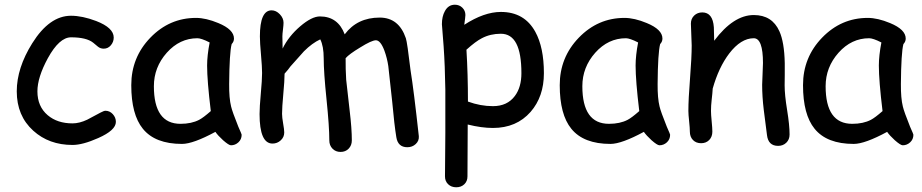

<svg xmlns="http://www.w3.org/2000/svg" viewBox="-20 -586 3924 817"><path d="M288.6 30.8Q188.5 30.8 121.6 -29.8Q51.3 -93.3 51.3 -197.3Q51.3 -296.4 117.2 -401.9Q190.4 -519 282.2 -519Q330.1 -519 389.2 -496.6Q463.9 -467.8 463.9 -426.3Q463.9 -407.7 451.7 -393.3Q439.5 -378.9 421.4 -378.9Q407.2 -378.9 396.7 -387.5Q386.2 -396 376.5 -404.3Q347.7 -427.2 282.2 -427.2Q232.4 -427.2 183.6 -338.4Q139.2 -256.8 139.2 -197.3Q139.2 -132.8 183.1 -95.7Q224.1 -61 288.6 -61Q317.9 -61 351.1 -76.7L407.7 -106.9Q422.4 -114.7 428.7 -114.7Q446.8 -114.7 460 -100.3Q473.1 -85.9 473.1 -67.4Q473.1 -31.7 397.9 1.5Q332 30.8 288.6 30.8Z M962.9 32.2Q953.6 32.2 929.2 10.7Q907.2 -9.3 896.5 -24.9Q849.6 0.5 814 13.4Q778.3 26.4 754.4 26.4Q640.1 26.4 587.9 -38.1Q538.6 -98.6 538.6 -223.6Q538.6 -341.8 619.9 -425.8Q701.2 -509.8 814 -509.8Q856.4 -509.8 909.2 -487.8Q975.6 -460.4 975.6 -421.9Q975.6 -408.7 965.8 -398.4Q960.9 -379.9 958.3 -337.4Q955.6 -294.9 955.1 -228.5Q954.6 -168 963.4 -132.8Q968.3 -111.3 994.1 -46.9Q997.6 -38.1 1005.4 -21L1008.3 -12.7Q1008.3 6.8 994.6 19.5Q981 32.2 962.9 32.2ZM861.3 -307.1Q861.3 -328.1 864 -352.8Q866.7 -377.4 872.1 -405.3Q854 -414.6 841.1 -418.9Q828.1 -423.3 820.3 -423.3Q744.6 -423.3 689.7 -361.6Q634.8 -299.8 634.8 -219.2Q634.8 -139.2 663.1 -99.1Q691.4 -59.1 748 -59.1Q794.9 -59.1 827.6 -76.2Q845.2 -85.4 877 -113.3Q861.3 -242.7 861.3 -307.1Z M1713.4 40.5Q1673.3 40.5 1666.5 -2Q1657.7 -55.7 1648.9 -153.3L1632.3 -304.7Q1627.4 -338.4 1615.7 -370.6Q1599.1 -414.6 1579.6 -414.6Q1561.5 -414.6 1512.2 -383.8Q1465.3 -355.5 1450.7 -338.4Q1450.2 -292.5 1453.1 -246.6L1467.8 -116.2Q1477.1 -39.1 1477.1 11.2Q1477.1 32.7 1463.6 46.6Q1450.2 60.5 1429.2 60.5Q1408.2 60.5 1394.8 46.6Q1381.3 32.7 1381.3 11.2Q1381.3 -47.9 1369.4 -163.3Q1357.4 -278.8 1357.4 -337.9Q1357.4 -389.6 1342.8 -418.5Q1308.6 -402.8 1273.4 -367.7L1215.8 -303.2Q1208 -291.5 1190.9 -272.5Q1190.9 -243.2 1185.5 -186Q1180.2 -128.9 1180.2 -101.6Q1180.2 -86.9 1184.8 -60.5Q1189.5 -34.2 1189.5 -22.5Q1189.5 -2.4 1174.6 11.2Q1159.7 24.9 1139.6 24.9Q1084.5 24.9 1084.5 -100.6Q1084.5 -129.9 1089.8 -188Q1095.2 -246.1 1095.2 -275.4Q1095.2 -301.3 1090.6 -353Q1085.9 -404.8 1085.9 -431.2Q1085.9 -542 1135.7 -542Q1154.8 -542 1170.7 -525.4Q1186.5 -508.8 1186.5 -489.3Q1186.5 -480 1184.1 -460.4Q1181.6 -440.9 1181.6 -430.7L1182.6 -379.4Q1208 -431.6 1257.3 -473.9Q1306.6 -516.1 1341.3 -516.1Q1418 -516.1 1446.8 -439.9Q1473.6 -475.6 1510.7 -493.4Q1547.9 -511.2 1595.7 -511.2Q1677.2 -511.2 1707 -423.3Q1712.9 -405.8 1727.1 -286.1Q1740.7 -202.1 1762.2 -6.3Q1763.7 13.2 1749 26.9Q1734.4 40.5 1713.4 40.5Z M2077.6 -41.5Q2028.8 -41.5 1970.2 -56.2L1969.2 164.6Q1969.2 185.1 1955.8 198Q1942.4 210.9 1921.4 210.9Q1900.4 210.9 1887 198Q1873.5 185.1 1873.5 164.6L1875 -20.5V-204.6Q1873.5 -306.2 1867.7 -389.2L1860.4 -482.9Q1860.4 -516.1 1873 -538.6Q1887.7 -565.9 1915.5 -565.9Q1934.6 -565.9 1947.5 -553.2Q1960.4 -540.5 1960.4 -522Q1960.4 -518.1 1959 -506.8Q1956.5 -492.2 1955.6 -480.5Q1997.6 -507.8 2036.6 -521.5Q2075.7 -535.2 2111.3 -535.2Q2211.4 -535.2 2257.8 -450.7Q2294.4 -384.3 2294.4 -274.4Q2294.4 -174.8 2237.8 -109.9Q2177.7 -41.5 2077.6 -41.5ZM2111.3 -442.4Q2066.4 -442.4 2030.3 -423.3Q2004.4 -410.2 1964.8 -374.5Q1971.2 -269.5 1971.2 -153.8Q2024.4 -134.3 2077.6 -134.3Q2138.7 -134.3 2170.9 -177.7Q2198.7 -214.8 2198.7 -274.4Q2198.7 -358.9 2177 -400.6Q2155.3 -442.4 2111.3 -442.4Z M2786.1 32.2Q2776.9 32.2 2752.4 10.7Q2730.5 -9.3 2719.7 -24.9Q2672.9 0.5 2637.2 13.4Q2601.6 26.4 2577.6 26.4Q2463.4 26.4 2411.1 -38.1Q2361.8 -98.6 2361.8 -223.6Q2361.8 -341.8 2443.1 -425.8Q2524.4 -509.8 2637.2 -509.8Q2679.7 -509.8 2732.4 -487.8Q2798.8 -460.4 2798.8 -421.9Q2798.8 -408.7 2789.1 -398.4Q2784.2 -379.9 2781.5 -337.4Q2778.8 -294.9 2778.3 -228.5Q2777.8 -168 2786.6 -132.8Q2791.5 -111.3 2817.4 -46.9Q2820.8 -38.1 2828.6 -21L2831.5 -12.7Q2831.5 6.8 2817.9 19.5Q2804.2 32.2 2786.1 32.2ZM2684.6 -307.1Q2684.6 -328.1 2687.3 -352.8Q2689.9 -377.4 2695.3 -405.3Q2677.2 -414.6 2664.3 -418.9Q2651.4 -423.3 2643.6 -423.3Q2567.9 -423.3 2512.9 -361.6Q2458 -299.8 2458 -219.2Q2458 -139.2 2486.3 -99.1Q2514.6 -59.1 2571.3 -59.1Q2618.2 -59.1 2650.9 -76.2Q2668.5 -85.4 2700.2 -113.3Q2684.6 -242.7 2684.6 -307.1Z M3291 34.7Q3249 34.7 3243.7 -11.2L3230 -118.2Q3223.1 -175.3 3223.1 -225.1Q3223.1 -238.8 3224.9 -271.5Q3226.6 -304.2 3226.6 -317.9Q3226.6 -423.3 3187.5 -423.3Q3132.8 -423.3 3083 -358.4Q3038.1 -299.3 3012.7 -209Q3011.7 -189.9 3008.3 -161.1Q3005.4 -136.7 3005.4 -113.8Q3005.4 -99.1 3008.3 -69.8Q3011.2 -40.5 3011.2 -25.9Q3011.2 -3.9 2997.8 9.8Q2984.4 23.4 2963.4 23.4Q2941.9 23.4 2928.7 9.8Q2915.5 -3.9 2915.5 -25.9Q2915.5 -40.5 2912.4 -69.8Q2909.2 -99.1 2909.2 -113.8Q2909.2 -164.1 2916.3 -253.2Q2923.3 -342.3 2923.3 -392.6Q2923.3 -408.2 2921.6 -439Q2919.9 -469.7 2919.9 -485.4Q2919.9 -506.3 2933.8 -519.8Q2947.8 -533.2 2968.3 -533.2Q3013.2 -533.2 3017.6 -469.7L3019 -412.6Q3101.1 -522 3187.5 -522Q3265.6 -522 3296.4 -453.1Q3317.4 -407.2 3319.3 -317.4V-268.1L3318.8 -222.7Q3318.8 -182.1 3329.3 -117.9Q3339.8 -53.7 3339.8 -13.7Q3339.8 7.8 3325.9 21.2Q3312 34.7 3291 34.7Z M3821.3 32.2Q3812 32.2 3787.6 10.7Q3765.6 -9.3 3754.9 -24.9Q3708 0.5 3672.4 13.4Q3636.7 26.4 3612.8 26.4Q3498.5 26.4 3446.3 -38.1Q3397 -98.6 3397 -223.6Q3397 -341.8 3478.3 -425.8Q3559.6 -509.8 3672.4 -509.8Q3714.8 -509.8 3767.6 -487.8Q3834 -460.4 3834 -421.9Q3834 -408.7 3824.2 -398.4Q3819.3 -379.9 3816.7 -337.4Q3814 -294.9 3813.5 -228.5Q3813 -168 3821.8 -132.8Q3826.7 -111.3 3852.5 -46.9Q3856 -38.1 3863.8 -21L3866.7 -12.7Q3866.7 6.8 3853 19.5Q3839.4 32.2 3821.3 32.2ZM3719.7 -307.1Q3719.7 -328.1 3722.4 -352.8Q3725.1 -377.4 3730.5 -405.3Q3712.4 -414.6 3699.5 -418.9Q3686.5 -423.3 3678.7 -423.3Q3603 -423.3 3548.1 -361.6Q3493.2 -299.8 3493.2 -219.2Q3493.2 -139.2 3521.5 -99.1Q3549.8 -59.1 3606.4 -59.1Q3653.3 -59.1 3686 -76.2Q3703.6 -85.4 3735.4 -113.3Q3719.7 -242.7 3719.7 -307.1Z"/></svg>

Font: Bharatayuddha
Style: Regular
Weight: 400
Designer: R.S. Wihananto
Foundry: R.S. Wihananto
Version: Version 2.0.1